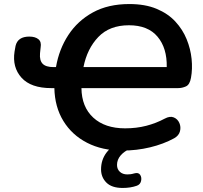

<svg xmlns="http://www.w3.org/2000/svg" viewBox="-20 -735 1003 950"><path d="M585 10Q486 10 411 -28.5Q336 -67 293.5 -136.5Q251 -206 249 -299H234Q133 -299 86.5 -350.5Q40 -402 52 -480L57 -508Q68 -554 125 -554Q154 -554 170 -541Q186 -528 181 -500Q180 -493 179.5 -486Q179 -479 178 -471Q175 -436 191 -419.5Q207 -403 245 -403H257Q272 -491 318 -561.5Q364 -632 439.5 -673.5Q515 -715 620 -715Q698 -715 754.5 -691.5Q811 -668 847.5 -628.5Q884 -589 903.5 -541Q923 -493 928 -443.5Q933 -394 925 -350Q919 -316 900 -307.5Q881 -299 861 -299H383Q384 -206 441.5 -153Q499 -100 599 -100Q655 -100 703.5 -112.5Q752 -125 795 -148Q821 -162 840 -154Q859 -146 867.5 -126.5Q876 -107 870.5 -85.5Q865 -64 842 -51Q789 -22 722.5 -6Q656 10 585 10ZM618 -610Q522 -610 466.5 -552Q411 -494 393 -403H805Q807 -497 759.5 -553.5Q712 -610 618 -610ZM587 195Q533 195 506.5 168.5Q480 142 480 103Q480 7 592 -42L626 0Q595 13 577 34Q559 55 559 81Q559 102 573 115Q587 128 610 128Q618 128 626 127Q634 126 644 123Q665 117 673.5 130Q682 143 678 160.5Q674 178 657 184Q626 195 587 195Z"/></svg>

Font: Nunito
Style: Bold Italic
Weight: 700
Italic angle: -9°
Designer: Vernon Adams
Foundry: Vernon Adams
Version: Version 3.601; ttfautohint (v1.8.2.53-6de2)